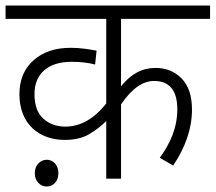

<svg xmlns="http://www.w3.org/2000/svg" viewBox="-20 -642 775 690"><path d="M734.9 -622.1H0V-574.2H361.8V-270C317.9 -214.8 269 -187 214.8 -187C183.6 -187 157.2 -196.3 136.2 -215.3C114.7 -233.9 104 -263.7 104 -304.2C104 -378.4 154.3 -419.9 236.8 -419.9C269.5 -419.9 297.9 -416.5 321.8 -410.2L327.1 -460C316.4 -461.9 302.2 -464.4 284.7 -466.8C266.6 -469.2 250 -470.2 233.9 -470.2C179.2 -470.2 134.8 -455.6 101.1 -425.8C66.9 -396 49.8 -355 49.8 -303.2C49.8 -192.4 125.5 -139.2 211.9 -139.2C247.6 -139.2 276.9 -146 300.3 -159.7C323.2 -173.3 343.8 -189 361.8 -207V0H415V-267.1C456.1 -327.1 495.6 -351.1 533.2 -351.1C589.4 -351.1 617.2 -316.9 617.2 -249C617.2 -182.6 591.3 -125.5 554.2 -75.2L602.1 -46.9C645.5 -111.3 669.9 -178.2 669.9 -248C669.9 -297.4 657.7 -334.5 632.8 -359.9C607.9 -385.3 576.7 -397.9 539.1 -397.9C490.7 -397.9 450.7 -376.5 415 -332V-574.2H734.9ZM105 -20C105 9.3 124.5 28.3 147.9 28.3C171.9 28.3 189.9 9.3 189.9 -20C189.9 -47.9 171.9 -67.9 147.9 -67.9C124.5 -67.9 105 -47.9 105 -20Z"/></svg>

Font: Noto Reveo Sans
Style: Regular
Weight: 300
Designer: Monotype Design Team
Foundry: Monotype Imaging Inc.
Version: Version 2.007